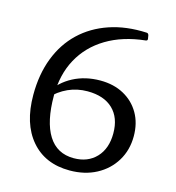

<svg xmlns="http://www.w3.org/2000/svg" viewBox="-110 -832 861 937"><g transform="rotate(15 320.0 -363.0)"><path d="M326 11Q202 11 131 -72Q60 -155 60 -300Q60 -404 92 -487Q124 -570 184 -627Q244 -684 328 -712.5Q412 -741 516 -736Q524 -736 527 -726L530 -708Q531 -699 521 -698Q408 -686 326.5 -637Q245 -588 201.5 -508Q158 -428 158 -322Q158 -191 201.5 -121.5Q245 -52 330 -52Q401 -52 443.5 -97Q486 -142 486 -219Q486 -298 440.5 -341.5Q395 -385 312 -385Q208 -385 130 -303L124 -329Q161 -388 222 -420Q283 -452 359 -452Q427 -452 478 -424Q529 -396 557.5 -346.5Q586 -297 586 -231Q586 -161 552.5 -106Q519 -51 460.5 -20Q402 11 326 11Z"/></g></svg>

Font: Hahmlet
Style: Regular
Weight: 400
Designer: Minjoo Ham & Mark Frömberg
Foundry: hypertype
Version: Version 1.002